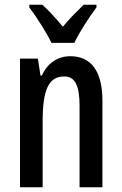

<svg xmlns="http://www.w3.org/2000/svg" viewBox="-20 -786 511 806"><path d="M196 -606H292C313 -651 355 -715 385 -755V-766H331C299 -734 277 -714 244 -674C215 -709 182 -744 158 -766H103V-755C136 -711 176 -648 196 -606ZM275 -550C224 -550 179 -522 156 -469H150L139 -540H64V0H159V-275C159 -410 184 -465 250 -465C297 -465 314 -423 314 -341V0H410V-363C410 -488 362 -550 275 -550Z"/></svg>

Font: Noto Sans Sinhala UI ExtraCondensed Medium
Style: Regular
Weight: 500
Width: 2
Designer: Jelle Bosma - Monotype Design Team
Foundry: Monotype Imaging Inc.
Version: Version 2.006